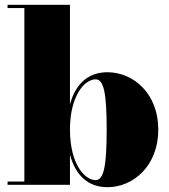

<svg xmlns="http://www.w3.org/2000/svg" viewBox="-20 -770 706 800"><path d="M81.5 -736.5V-13.5H11.5V0H271.5V-125.5C294.5 -38.5 348.5 10 427.5 10C536.5 10 639.5 -80 639.5 -230C639.5 -380 536.5 -469 427.5 -469C348.5 -469 294.5 -421.5 271.5 -334.5V-750H11.5V-736.5ZM271.5 -230C271.5 -371.5 332.5 -439.5 378.5 -439.5C412.5 -439.5 424.5 -381.5 424.5 -230C424.5 -78.5 412.5 -19.5 378.5 -19.5C332.5 -19.5 271.5 -87.5 271.5 -230Z"/></svg>

Font: Bodoni* 16pt Fatface
Style: Regular
Weight: 900
Version: Version 2.3